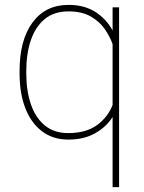

<svg xmlns="http://www.w3.org/2000/svg" viewBox="-20 -558 587 781"><path d="M59.6 -259.3V-269.5Q59.6 -394.5 112.1 -466.3Q164.6 -538.1 258.8 -538.1Q323.2 -538.1 367.9 -509.5Q412.6 -481 438 -434.1V-528.3H464.4V203.1H438V-82Q413.1 -42.5 367.7 -16.4Q322.3 9.8 257.8 9.8Q195.3 9.8 150.9 -23.9Q106.4 -57.6 83 -118.2Q59.6 -178.7 59.6 -259.3ZM86.9 -269.5V-259.3Q86.9 -189 105.5 -134.3Q124 -79.6 161.9 -48.1Q199.7 -16.6 257.3 -16.6Q330.1 -16.6 374.8 -49.3Q419.4 -82 438 -131.3V-378.4Q427.7 -408.2 406.7 -439Q385.7 -469.7 349.6 -490.7Q313.5 -511.7 258.3 -511.7Q200.2 -511.7 162.1 -480.5Q124 -449.2 105.5 -394.5Q86.9 -339.8 86.9 -269.5Z"/></svg>

Font: Vazirmatn UI Thin
Style: Regular
Weight: 100
Designer: Saber Rastikerdar
Foundry: Saber Rastikerdar
Version: Version 33.003